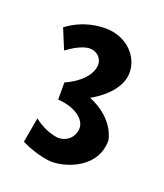

<svg xmlns="http://www.w3.org/2000/svg" viewBox="-72 -721 350 411"><g transform="rotate(20 103.0 -515.0)"><path d="M189 -445C189 -445 184 -492 121 -518C157 -538 182 -567 182 -597C182 -637 147 -669 102 -669C89 -669 52 -668 15 -640L34 -594C62 -615 79 -617 84 -617C104 -617 113 -602 113 -591C113 -566 88 -543 58 -530V-491C94 -489 122 -471 122 -449C122 -431 108 -414 86 -414C86 -414 59 -415 30 -438L20 -381C59 -362 89 -361 90 -361C126 -361 189 -384 189 -445Z"/></g></svg>

Font: Mouse Memoirs
Style: Regular
Weight: 400
Designer: Astigmatic (AOETI)
Foundry: Astigmatic (AOETI)
Version: Version 1.000